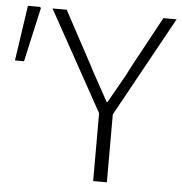

<svg xmlns="http://www.w3.org/2000/svg" viewBox="-62 -774 779 823"><g transform="rotate(5 327.5 -362.0)"><path d="M369 -292 131 -722H192L312 -499Q329 -467 332 -461L397 -343H401L429 -393Q471 -465 487 -499L608 -722H665L428 -292V0H369ZM25 -724H78L81 -718L29 -486H-10Z"/></g></svg>

Font: Nebula Sans Light
Style: Regular
Weight: 300
Designer: Paul D. Hunt for Adobe (as Source Sans)
Foundry: Nebula Entertainment & Broadcasting LLC
Version: Version 1.010